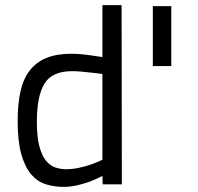

<svg xmlns="http://www.w3.org/2000/svg" viewBox="-20 -720 773 750"><path d="M456 0H381L380 -33Q358 -21 332 -11Q310 -3 283 3.5Q256 10 228 10Q192 10 159.5 0Q127 -10 102.5 -38Q78 -66 63.5 -116.5Q49 -167 49 -248Q49 -314 60 -363Q71 -412 96 -444.5Q121 -477 161 -493.5Q201 -510 258 -510Q274 -510 293 -508.5Q312 -507 329.5 -504.5Q347 -502 360.5 -500Q374 -498 380 -497V-700H455ZM238 -59Q263 -59 288.5 -64.5Q314 -70 334 -77Q358 -85 380 -96V-431Q374 -432 360.5 -433.5Q347 -435 330 -437Q313 -439 295 -440.5Q277 -442 262 -442Q183 -442 153.5 -393Q124 -344 124 -246Q124 -186 133.5 -149.5Q143 -113 159 -93Q175 -73 195.5 -66Q216 -59 238 -59ZM649 -462H577V-696H649Z"/></svg>

Font: Panefresco 400wt
Style: Regular
Weight: 400
Foundry: Campivisivi & Chank Co
Version: Version 1.002